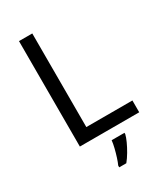

<svg xmlns="http://www.w3.org/2000/svg" viewBox="-226 -810 976 1126"><g transform="rotate(-30 262.0 -246.5)"><path d="M97 0V-714H187V-80H499V0ZM364 70Q360 88 347.5 115.5Q335 143 318.5 171Q302 199 284 221H236V209Q244 192 252.5 165.5Q261 139 268 110.5Q275 82 277 61H364Z"/></g></svg>

Font: Noto Sans Kannada
Style: Regular
Weight: 400
Designer: Jelle Bosma - Monotype Design Team
Foundry: Monotype Imaging Inc.
Version: Version 2.003